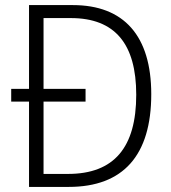

<svg xmlns="http://www.w3.org/2000/svg" viewBox="-20 -734 673 754"><path d="M266 -714H94V-385H24V-335H94V0H250C464 0 574 -124 574 -364C574 -593 467 -714 266 -714ZM258 -663C432 -663 515 -561 515 -362C515 -155 428 -51 247 -51H151V-335H316V-385H151V-663Z"/></svg>

Font: Noto Sans Gujarati UI SemiCondensed Light
Style: Regular
Weight: 300
Width: 4
Designer: Jelle Bosma - Monotype Design Team, Universal Thirst
Foundry: Monotype Imaging Inc.
Version: Version 2.106